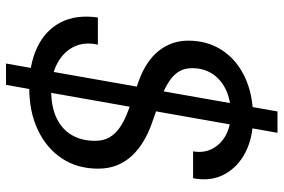

<svg xmlns="http://www.w3.org/2000/svg" viewBox="-168 -662 918 621"><g transform="rotate(90 290.5 -352.0)"><path d="M186 87 341 -791H410L255 87ZM263 12Q189 12 134.5 -13.5Q80 -39 53.5 -88.5Q27 -138 37 -210H125Q115 -166 132 -132Q149 -98 186 -78.5Q223 -59 272 -59Q326 -59 362.5 -76.5Q399 -94 417.5 -126Q436 -158 436 -201Q436 -228 425 -247Q414 -266 395 -279.5Q376 -293 351.5 -303Q327 -313 299 -322.5Q271 -332 243 -342Q177 -366 144.5 -407.5Q112 -449 112 -502Q112 -565 143 -612Q174 -659 230 -685.5Q286 -712 360 -712Q425 -712 473 -687.5Q521 -663 544.5 -619Q568 -575 557 -518H470Q476 -553 461.5 -580.5Q447 -608 417.5 -624Q388 -640 348 -640Q304 -640 270.5 -624Q237 -608 219 -580Q201 -552 201 -515Q201 -492 210 -475.5Q219 -459 235.5 -446.5Q252 -434 274.5 -423.5Q297 -413 324 -404Q351 -395 381 -384Q412 -373 438.5 -357Q465 -341 484.5 -320Q504 -299 515 -272Q526 -245 526 -211Q526 -144 493 -94Q460 -44 401 -16Q342 12 263 12Z"/></g></svg>

Font: DM Sans 24pt
Style: Italic
Weight: 400
Italic angle: -10°
Designer: Colophon Foundry, Jonny Pinhorn
Foundry: Colophon Foundry
Version: Version 4.004;gftools[0.9.30]